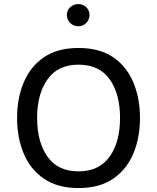

<svg xmlns="http://www.w3.org/2000/svg" viewBox="-20 -930 781 955"><path d="M370.6 -691.4C300.8 -691.4 243.2 -675.8 198.2 -645C152.8 -613.8 119.6 -571.8 97.7 -519.5C75.7 -466.8 64.9 -408.2 64.9 -343.3C64.9 -278.3 75.7 -219.7 97.7 -167C119.6 -114.3 152.8 -72.3 198.2 -41.5C243.7 -10.3 300.8 5.4 370.6 5.4C440.4 5.4 498 -10.3 543.5 -41.5C588.4 -72.3 621.6 -114.3 643.6 -167C665.5 -219.7 676.3 -278.3 676.3 -343.3C676.3 -408.2 665.5 -466.8 643.6 -519.5C621.6 -571.8 588.4 -613.8 543.5 -645C498 -675.8 440.4 -691.4 370.6 -691.4ZM370.6 -608.4C438.5 -608.4 489.7 -584.5 524.9 -536.6C559.6 -488.3 577.1 -423.8 577.1 -343.3C577.1 -262.7 559.6 -198.7 524.9 -150.4C490.2 -102.1 438.5 -77.6 370.6 -77.6C302.7 -77.6 251.5 -101.6 216.8 -149.9C182.1 -198.2 164.6 -262.7 164.6 -343.3C164.6 -423.8 182.1 -487.8 216.8 -536.1C251.5 -584.5 302.7 -608.4 370.6 -608.4ZM312.5 -855.5C312.5 -840.3 317.9 -827.1 329.1 -815.9C340.3 -804.7 353.5 -799.3 369.6 -799.3C400.9 -799.3 425.3 -824.7 425.3 -855.5C425.3 -886.2 400.9 -909.7 369.6 -909.7C337.9 -909.7 312.5 -886.2 312.5 -855.5Z"/></svg>

Font: Estedad Medium
Style: Regular
Weight: 500
Designer: Amin Abedi
Version: Version 7.3